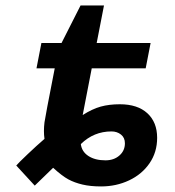

<svg xmlns="http://www.w3.org/2000/svg" viewBox="-20 -686 640 704"><path d="M283.2 -264.2Q318.4 -286.6 349.4 -295.2Q380.4 -303.7 419.4 -303.7Q484.4 -303.7 520.3 -270.8Q556.2 -237.8 556.2 -180.7Q556.2 -127.9 528.3 -87.4Q500.5 -46.9 453.4 -24.7Q406.2 -2.4 350.6 -2.4Q311.5 -2.4 282.5 -9.3Q253.4 -16.1 230.7 -28.3Q208 -40.5 174.8 -70.8L107.4 -5.4L39.6 -79.1Q47.9 -88.9 81.5 -120.8Q115.2 -152.8 143.1 -176.8Q141.1 -190.9 141.1 -205.6Q141.1 -221.2 143.1 -237.3Q145 -253.4 180.7 -435.5H113.8L131.8 -528.3H205.6L275.4 -666H361.3L334.5 -528.3H532.2L514.2 -435.5H316.4ZM438 -160.6Q438 -181.2 423.6 -192.6Q409.2 -204.1 388.7 -204.1Q323.7 -204.1 276.4 -157.7Q279.8 -129.9 304.2 -114Q328.6 -98.1 366.7 -98.1Q397.5 -98.1 417.7 -115.7Q438 -133.3 438 -160.6Z"/></svg>

Font: Cousine
Style: Bold Italic
Weight: 700
Italic angle: -12°
Monospace: yes
Designer: Steve Matteson
Foundry: Ascender Corporation
Version: Version 1.20